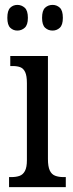

<svg xmlns="http://www.w3.org/2000/svg" viewBox="-20 -765 300 785"><path d="M17 0V-41H27Q46 -41 60 -46Q74 -51 82 -66Q90 -81 90 -110V-425Q90 -455 83 -470Q76 -485 63.5 -490Q51 -495 32 -495H22V-536H176V-115Q176 -84 183.5 -68Q191 -52 205.5 -46.5Q220 -41 239 -41H249V0ZM195 -640Q177 -640 164.5 -651.5Q152 -663 152 -692Q152 -722 164.5 -733.5Q177 -745 195 -745Q212 -745 224.5 -733.5Q237 -722 237 -692Q237 -663 224.5 -651.5Q212 -640 195 -640ZM51 -640Q34 -640 22 -651.5Q10 -663 10 -692Q10 -722 22 -733.5Q34 -745 51 -745Q68 -745 81 -733.5Q94 -722 94 -692Q94 -663 81 -651.5Q68 -640 51 -640Z"/></svg>

Font: Noto Serif Khmer ExtraCondensed
Style: Regular
Weight: 400
Width: 2
Designer: Danh Hong and the Monotype Design Team
Foundry: Monotype Imaging Inc.
Version: Version 2.004